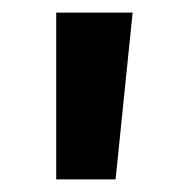

<svg xmlns="http://www.w3.org/2000/svg" viewBox="-20 -702 281 304"><path d="M190 -682 163 -418H69V-682Z"/></svg>

Font: Kantumruy Pro SemiBold
Style: Regular
Weight: 600
Version: Version 1.002